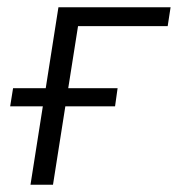

<svg xmlns="http://www.w3.org/2000/svg" viewBox="-20 -509 490 529"><path d="M64 0 98 -216H8L16 -266H106L141 -489H450L442 -437H195L168 -266H304L297 -216H160L126 0Z"/></svg>

Font: Nunito Sans 10pt SemiCondensed Light
Style: Italic
Weight: 300
Width: 4
Italic angle: -9°
Designer: Vernon Adams
Foundry: Vernon Adams
Version: Version 3.101;gftools[0.9.27]